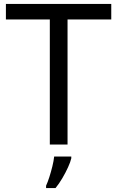

<svg xmlns="http://www.w3.org/2000/svg" viewBox="-20 -734 596 975"><path d="M323 0H233V-635H10V-714H545V-635H323ZM342 61V70Q338 88 325.5 115.5Q313 143 296.5 171Q280 199 262 221H214V209Q222 192 230.5 165.5Q239 139 246 110.5Q253 82 255 61Z"/></svg>

Font: Noto IKEA Simplified Chinese
Style: Regular
Weight: 400
Designer: Monotype Design Team
Foundry: Monotype Imaging Inc.
Version: Version 1.100